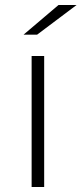

<svg xmlns="http://www.w3.org/2000/svg" viewBox="-20 -745 325 765"><path d="M106 -522H156V0H106ZM213 -725H285L128 -607H74Z"/></svg>

Font: Goldbeck Next Light
Style: Regular
Weight: 300
Designer: Julieta Ulanovsky
Foundry: Julieta Ulanovsky
Version: Version 7.200